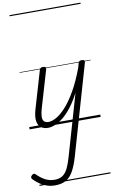

<svg xmlns="http://www.w3.org/2000/svg" viewBox="-211 -1081 989 1672"><g transform="rotate(-10 284.0 -245.5)"><path d="M161 15Q125 15 100 -3Q75 -21 68.5 -60Q62 -99 80 -162L178 -495Q182 -506 188 -510.5Q194 -515 208 -515Q224 -515 230.5 -509Q237 -503 233 -491L135 -159Q123 -118 122.5 -90Q122 -62 135 -48.5Q148 -35 174 -35Q205 -35 245 -57.5Q285 -80 330 -130Q375 -180 421 -260Q467 -340 510 -455L521 -495Q525 -506 531.5 -510.5Q538 -515 551 -515Q569 -515 573.5 -508Q578 -501 575 -489L348 296Q326 373 299.5 422.5Q273 472 234 495.5Q195 519 135 519Q98 519 65 508.5Q32 498 3.5 478.5Q-25 459 -50 434Q-58 426 -59.5 417Q-61 408 -50 397Q-38 387 -31 387Q-24 387 -16 395Q19 430 56.5 450Q94 470 139 470Q182 470 210 451Q238 432 257 393Q276 354 293 294L449 -245Q412 -174 373.5 -124Q335 -74 297 -43.5Q259 -13 224.5 1Q190 15 161 15ZM0 490H628V500H0ZM0 -20H628V0H0ZM0 -505H628V-500H0ZM0 -1010H628V-1000H0Z"/></g></svg>

Font: Playwrite AU NSW Guides
Style: Regular
Weight: 400
Designer: Veronika Burian, José Scaglione
Foundry: TypeTogether
Version: Version 1.003